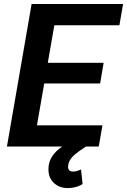

<svg xmlns="http://www.w3.org/2000/svg" viewBox="-20 -731 634 958"><path d="M491.2 -105.5 472.7 0H105.5L123.5 -105.5ZM269.5 -710.9 146 0H14.6L137.7 -710.9ZM497.1 -417.5 479.5 -314.5H159.7L177.7 -417.5ZM594.2 -710.9 575.7 -605H210L229 -710.9ZM342.3 -29.3 408.2 0.5Q391.1 12.2 371.6 25.6Q352.1 39.1 337.4 56.2Q322.8 73.2 319.8 96.2Q318.4 109.4 324 116.9Q329.6 124.5 343.3 125Q354 125.5 364.5 122.1Q375 118.7 384.3 114.7L392.1 187Q375.5 197.8 356.4 202.6Q337.4 207.5 317.9 207.5Q274.9 207 248 181.2Q221.2 155.3 221.7 111.8Q222.2 76.2 240 49.6Q257.8 22.9 285.4 3.7Q313 -15.6 342.3 -29.3Z"/></svg>

Font: Roboto SemiBold
Style: Italic
Weight: 600
Designer: Christian Robertson
Foundry: Google
Version: Version 3.009; 2024